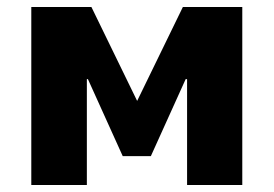

<svg xmlns="http://www.w3.org/2000/svg" viewBox="-20 -526 778 546"><path d="M69 0V-506H240L370 -239L500 -506H669V0H512V-301H508L409 -82H329L230 -301H227V0Z"/></svg>

Font: Nunito Sans 7pt SemiCondensed Black
Style: Regular
Weight: 900
Width: 4
Designer: Vernon Adams
Foundry: Vernon Adams
Version: Version 3.101;gftools[0.9.27]